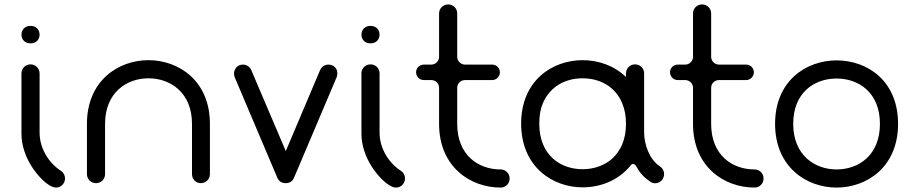

<svg xmlns="http://www.w3.org/2000/svg" viewBox="-20 -828 4140 868"><path d="M77 -223C77 -170 96 -118 124 -74C147 -38 197 20 234 20C257 20 274 0 274 -21C274 -34 268 -48 255 -56C198 -93 159 -160 159 -228V-496C159 -519 141 -537 118 -537C95 -537 77 -519 77 -496ZM77 -671C77 -652 90 -632 118 -632C146 -632 159 -652 159 -671C159 -691 146 -711 118 -711C90 -711 77 -691 77 -671Z M929 -268C929 -463 788 -556 651 -556C515 -556 373 -463 373 -268V-41C373 -18 391 0 414 0C437 0 455 -18 455 -41V-268C455 -410 553 -474 651 -474C750 -474 848 -410 848 -268V-41C848 -18 865 0 888 0C911 0 929 -18 929 -41Z M1234 -24C1241 -8 1254 0 1272 0C1289 0 1302 -8 1309 -24L1502 -479C1504 -484 1505 -489 1505 -496C1505 -513 1497 -526 1481 -533C1476 -535 1470 -536 1465 -536C1449 -536 1434 -527 1427 -511L1272 -145L1116 -511C1109 -527 1094 -536 1078 -536C1072 -536 1067 -535 1062 -533C1047 -526 1038 -511 1038 -495C1038 -489 1039 -484 1041 -479Z M1614 -223C1614 -170 1633 -118 1661 -74C1684 -38 1734 20 1771 20C1794 20 1811 0 1811 -21C1811 -34 1805 -48 1792 -56C1735 -93 1696 -160 1696 -228V-496C1696 -519 1678 -537 1655 -537C1632 -537 1614 -519 1614 -496ZM1614 -671C1614 -652 1627 -632 1655 -632C1683 -632 1696 -652 1696 -671C1696 -691 1683 -711 1655 -711C1627 -711 1614 -691 1614 -671Z M2047 -431C2047 -451 2063 -466 2082 -466H2205C2224 -466 2240 -482 2240 -501C2240 -521 2224 -536 2205 -536H2082C2063 -536 2047 -552 2047 -571V-767C2047 -790 2029 -808 2006 -808C1983 -808 1965 -790 1965 -767V-571C1965 -552 1949 -536 1930 -536H1896C1877 -536 1861 -521 1861 -501C1861 -482 1877 -466 1896 -466H1930C1949 -466 1965 -451 1965 -431V-268C1965 -73 2107 20 2243 20C2266 20 2284 2 2284 -21C2284 -44 2266 -62 2243 -62C2143 -62 2047 -126 2047 -268Z M2434 -361C2468 -439 2537 -474 2614 -474C2689 -474 2761 -439 2793 -361C2804 -335 2810 -304 2810 -269C2810 -197 2786 -147 2749 -112C2713 -79 2663 -63 2614 -63C2514 -63 2418 -126 2418 -269C2418 -304 2423 -335 2434 -361ZM2810 -480C2757 -531 2686 -556 2614 -556C2477 -556 2336 -464 2336 -269C2336 -74 2478 19 2614 19C2694 19 2776 -12 2831 -80C2839 -91 2850 -88 2857 -75C2872 -47 2890 -27 2919 -7C2932 2 2949 4 2965 -7C2982 -19 2988 -44 2976 -63C2973 -68 2968 -73 2963 -76C2917 -106 2892 -174 2892 -229V-496C2892 -519 2874 -537 2851 -537C2828 -537 2810 -519 2810 -496Z M3195 -431C3195 -451 3211 -466 3230 -466H3353C3372 -466 3388 -482 3388 -501C3388 -521 3372 -536 3353 -536H3230C3211 -536 3195 -552 3195 -571V-767C3195 -790 3177 -808 3154 -808C3131 -808 3113 -790 3113 -767V-571C3113 -552 3097 -536 3078 -536H3044C3025 -536 3009 -521 3009 -501C3009 -482 3025 -466 3044 -466H3078C3097 -466 3113 -451 3113 -431V-268C3113 -73 3255 20 3391 20C3414 20 3432 2 3432 -21C3432 -44 3414 -62 3391 -62C3291 -62 3195 -126 3195 -268Z M3762 20C3899 20 4040 -73 4040 -268C4040 -463 3901 -555 3762 -555C3625 -555 3484 -463 3484 -268C3484 -73 3626 20 3762 20ZM3762 -62C3664 -62 3566 -126 3566 -268C3566 -410 3662 -473 3762 -473C3862 -473 3958 -410 3958 -268C3958 -126 3862 -62 3762 -62Z"/></svg>

Font: Fabada
Style: Regular
Weight: 400
Designer: deFharo
Foundry: deFharo.com
Version: Version 4.000 2011 initial release